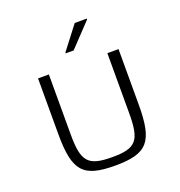

<svg xmlns="http://www.w3.org/2000/svg" viewBox="-143 -921 984 1049"><g transform="rotate(-20 349.0 -396.0)"><path d="M304 -661H350L477 -795V-800H407L304 -666ZM349 8C537 8 583 -46 583 -262V-584H518V-235C518 -75 488 -41 349 -41C209 -41 178 -77 178 -235V-584H115V-262C115 -46 161 8 349 8Z"/></g></svg>

Font: Saira UNSAM Light SC
Style: Regular
Weight: 300
Designer: Hector Gatti with collaboration of the Omnibus-Type team
Foundry: Omnibus-Type
Version: Version 1.072;PS 001.072;hotconv 1.0.88;makeotf.lib2.5.64775